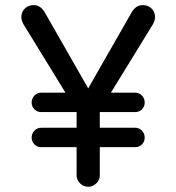

<svg xmlns="http://www.w3.org/2000/svg" viewBox="-20 -716 683 743"><path d="M276.4 -38.1V-146.5H139.6Q124 -146.5 113.3 -157.2Q102.5 -168 102.5 -183.6Q102.5 -199.2 113.3 -210.4Q124 -221.7 139.6 -221.7H276.4V-282.2H139.6Q124 -282.2 113.3 -293Q102.5 -303.7 102.5 -319.3Q102.5 -335 113.3 -346.2Q124 -357.4 139.6 -357.4H233.4L70.3 -623Q62.5 -638.7 62.5 -649.4Q62.5 -669.9 76.2 -683.1Q89.8 -696.3 110.4 -696.3Q136.7 -696.3 153.3 -668L321.3 -374L489.3 -668Q505.9 -696.3 532.2 -696.3Q552.7 -696.3 566.4 -683.1Q580.1 -669.9 580.1 -649.4Q580.1 -638.7 572.3 -623L409.2 -357.4H502.9Q518.6 -357.4 529.3 -346.2Q540 -335 540 -319.3Q540 -303.7 529.3 -293Q518.6 -282.2 502.9 -282.2H366.2V-221.7H502.9Q518.6 -221.7 529.3 -210.4Q540 -199.2 540 -183.6Q540 -168 529.3 -157.2Q518.6 -146.5 502.9 -146.5H366.2V-38.1Q366.2 -19.5 352.5 -6.3Q338.9 6.8 321.3 6.8Q303.7 6.8 290 -6.3Q276.4 -19.5 276.4 -38.1Z"/></svg>

Font: jf-openhuninn-2.1
Style: Regular
Weight: 400
Designer: [Kosugi Maru]
Designed by MOTOYA      

[Varela Round]
Joe Prince (Latin component); Avraham Cornfeld (Hebrew component)
Foundry: justfont Co., Ltd.
Version: 2.1